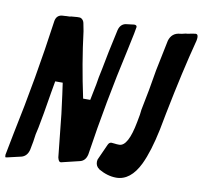

<svg xmlns="http://www.w3.org/2000/svg" viewBox="-129 -843 984 932"><g transform="rotate(10 363.5 -376.5)"><path d="M502 1Q459 1 414 -25H415Q397 -37 397 -59Q397 -70 402 -78L434 -149Q440 -162 451 -162Q458 -162 467 -160.5Q476 -159 489 -159Q533 -159 556 -282Q565 -326 566 -345Q587 -446 603 -546L634 -697Q646 -738 688 -741Q697 -742 705.5 -744.5Q714 -747 721 -747Q757 -754 762 -754Q773 -754 773 -738Q773 -731 771 -721Q730 -565 687 -348L671 -265Q648 -155 617 -90Q573 1 502 1ZM-43 -3Q-46 -3 -46 -15Q-46 -18 -25 -123Q35 -407 75 -696Q80 -724 106 -728L123 -729Q126 -729 128.5 -729.5Q131 -730 145 -730Q150 -732 163 -732.5Q176 -733 181 -734H192Q200 -734 207 -727Q214 -720 216 -708L223 -672Q242 -516 278 -349H313L329 -429Q333 -458 344 -508L361 -595L385 -706Q393 -736 419 -741L460 -746Q473 -746 473 -736Q473 -728 449 -617Q390 -354 350 -87Q343 -55 317 -48L230 -27Q229 -26 223 -26Q214 -26 209 -47L187 -258Q173 -369 167 -408H130L120 -351Q101 -233 89 -173Q80 -139 76 -102L68 -60Q60 -28 33 -20L-36 -4Q-38 -3 -43 -3Z"/></g></svg>

Font: Bangerz
Style: Regular
Weight: 400
Designer: vernon adams
Foundry: Vernon Adams
Version: Version 2.10;February 7, 2025;FontCreator 13.0.0.2683 64-bit